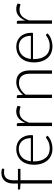

<svg xmlns="http://www.w3.org/2000/svg" viewBox="958 -1714 763 2719"><g transform="rotate(-90 1339.5 -354.5)"><path d="M99.5 0V-445.5L29.5 -450Q15 -451 15 -462.5V-482H99.5V-545Q99.5 -587.5 110.5 -619.8Q121.5 -652 141.5 -673.5Q161.5 -695 189.8 -705.8Q218 -716.5 252 -716.5Q267.5 -716.5 283.2 -713.8Q299 -711 311 -706L309.5 -683Q309 -676 300 -676Q294 -676 283.8 -677.5Q273.5 -679 258.5 -679Q234 -679 213.2 -671.8Q192.5 -664.5 177.5 -648.5Q162.5 -632.5 154.2 -606.8Q146 -581 146 -543.5V-482H307.5V-446.5H147V0Z M590.5 -505.5Q632.5 -505.5 668.2 -491Q704 -476.5 730.2 -448.8Q756.5 -421 771.2 -380.5Q786 -340 786 -287.5Q786 -276.5 782.8 -272.5Q779.5 -268.5 772.5 -268.5H413V-259Q413 -203 426 -160.5Q439 -118 463 -89.2Q487 -60.5 521 -46Q555 -31.5 597 -31.5Q634.5 -31.5 662 -39.8Q689.5 -48 708.2 -58.2Q727 -68.5 738 -76.8Q749 -85 754 -85Q760.5 -85 764 -80L777 -64Q765 -49 745.2 -36Q725.5 -23 701.2 -13.8Q677 -4.5 649.2 1Q621.5 6.5 593.5 6.5Q542.5 6.5 500.5 -11.2Q458.5 -29 428.5 -63Q398.5 -97 382.2 -146.2Q366 -195.5 366 -259Q366 -312.5 381.2 -357.8Q396.5 -403 425.2 -435.8Q454 -468.5 495.8 -487Q537.5 -505.5 590.5 -505.5ZM591 -470Q552.5 -470 522 -458Q491.5 -446 469.2 -423.5Q447 -401 433.2 -369.5Q419.5 -338 415 -299H743Q743 -339 732 -370.8Q721 -402.5 701 -424.5Q681 -446.5 653 -458.2Q625 -470 591 -470Z M914 0V-497.5H939Q947.5 -497.5 951.2 -494Q955 -490.5 955.5 -482L959.5 -377Q983.5 -437.5 1023.5 -471.8Q1063.5 -506 1122 -506Q1144.5 -506 1163.5 -501.2Q1182.5 -496.5 1199.5 -487.5L1193 -454.5Q1191.5 -446.5 1183 -446.5Q1180 -446.5 1174.5 -448.5Q1169 -450.5 1160.8 -453Q1152.5 -455.5 1140.5 -457.5Q1128.5 -459.5 1113 -459.5Q1056.5 -459.5 1020.2 -424.5Q984 -389.5 961.5 -323.5V0Z M1311 0V-497.5H1337Q1350 -497.5 1352 -485L1356.5 -410Q1390.5 -453 1435.8 -479.2Q1481 -505.5 1536.5 -505.5Q1577.5 -505.5 1608.8 -492.5Q1640 -479.5 1660.5 -455Q1681 -430.5 1691.5 -396Q1702 -361.5 1702 -318V0H1654.5V-318Q1654.5 -388 1622.5 -427.8Q1590.5 -467.5 1524.5 -467.5Q1475.5 -467.5 1433.5 -442.2Q1391.5 -417 1358.5 -373V0Z M2039.5 -505.5Q2081.5 -505.5 2117.2 -491Q2153 -476.5 2179.2 -448.8Q2205.5 -421 2220.2 -380.5Q2235 -340 2235 -287.5Q2235 -276.5 2231.8 -272.5Q2228.5 -268.5 2221.5 -268.5H1862V-259Q1862 -203 1875 -160.5Q1888 -118 1912 -89.2Q1936 -60.5 1970 -46Q2004 -31.5 2046 -31.5Q2083.5 -31.5 2111 -39.8Q2138.5 -48 2157.2 -58.2Q2176 -68.5 2187 -76.8Q2198 -85 2203 -85Q2209.5 -85 2213 -80L2226 -64Q2214 -49 2194.2 -36Q2174.5 -23 2150.2 -13.8Q2126 -4.5 2098.2 1Q2070.5 6.5 2042.5 6.5Q1991.5 6.5 1949.5 -11.2Q1907.5 -29 1877.5 -63Q1847.5 -97 1831.2 -146.2Q1815 -195.5 1815 -259Q1815 -312.5 1830.2 -357.8Q1845.5 -403 1874.2 -435.8Q1903 -468.5 1944.8 -487Q1986.5 -505.5 2039.5 -505.5ZM2040 -470Q2001.5 -470 1971 -458Q1940.5 -446 1918.2 -423.5Q1896 -401 1882.2 -369.5Q1868.5 -338 1864 -299H2192Q2192 -339 2181 -370.8Q2170 -402.5 2150 -424.5Q2130 -446.5 2102 -458.2Q2074 -470 2040 -470Z M2363 0V-497.5H2388Q2396.5 -497.5 2400.2 -494Q2404 -490.5 2404.5 -482L2408.5 -377Q2432.5 -437.5 2472.5 -471.8Q2512.5 -506 2571 -506Q2593.5 -506 2612.5 -501.2Q2631.5 -496.5 2648.5 -487.5L2642 -454.5Q2640.5 -446.5 2632 -446.5Q2629 -446.5 2623.5 -448.5Q2618 -450.5 2609.8 -453Q2601.5 -455.5 2589.5 -457.5Q2577.5 -459.5 2562 -459.5Q2505.5 -459.5 2469.2 -424.5Q2433 -389.5 2410.5 -323.5V0Z"/></g></svg>

Font: o
Style: Regular
Weight: 300
Designer: Lukasz Dziedzic
Foundry: Lukasz Dziedzic
Version: Version 1.104; Western+Polish opensource; ttfautohint (v1.8.